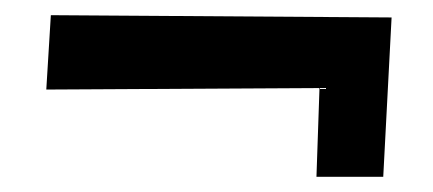

<svg xmlns="http://www.w3.org/2000/svg" viewBox="-20 -382 570 253"><path d="M397 -149 401 -266 41 -264 47 -362 496 -359 485 -149Z"/></svg>

Font: Lora
Style: Bold Italic
Weight: 700
Italic angle: -3°
Designer: Olga Karpushina, Alexei Vanyashin (Cyrillic)
Foundry: Cyreal
Version: Version 3.004